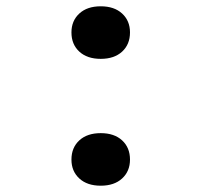

<svg xmlns="http://www.w3.org/2000/svg" viewBox="-20 -580 640 610"><path d="M300 -393Q257 -393 232 -416Q207 -439 207 -477Q207 -514 232 -537Q257 -560 300 -560Q343 -560 368 -537Q393 -514 393 -477Q393 -439 368 -416Q343 -393 300 -393ZM300 10Q257 10 232 -13Q207 -36 207 -73Q207 -111 232 -134Q257 -157 300 -157Q343 -157 368 -134Q393 -111 393 -73Q393 -36 368 -13Q343 10 300 10Z"/></svg>

Font: JetBrains Mono NL
Style: Bold
Weight: 700
Monospace: yes
Designer: Philipp Nurullin, Konstantin Bulenkov
Foundry: JetBrains
Version: Version 2.305; ttfautohint (v1.8.4.7-5d5b)